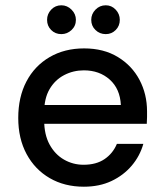

<svg xmlns="http://www.w3.org/2000/svg" viewBox="-20 -694 619 726"><path d="M297 12Q224 12 168 -20.5Q112 -53 80.5 -111.5Q49 -170 49 -248Q49 -327 80 -386Q111 -445 167.5 -478Q224 -511 298 -511Q372 -511 425.5 -478.5Q479 -446 507.5 -392Q536 -338 536 -273Q536 -263 536 -251.5Q536 -240 535 -226H122V-297H437Q434 -358 395 -393Q356 -428 297 -428Q257 -428 222.5 -410Q188 -392 167.5 -357Q147 -322 147 -269V-240Q147 -185 167.5 -147.5Q188 -110 222 -90.5Q256 -71 296 -71Q344 -71 375.5 -92.5Q407 -114 422 -150H522Q509 -104 478 -67.5Q447 -31 401.5 -9.5Q356 12 297 12ZM212 -565Q189 -565 173.5 -580.5Q158 -596 158 -619Q158 -641 173.5 -657.5Q189 -674 212 -674Q234 -674 250.5 -657.5Q267 -641 267 -619Q267 -596 250.5 -580.5Q234 -565 212 -565ZM380 -565Q357 -565 341 -580.5Q325 -596 325 -619Q325 -641 341 -657.5Q357 -674 380 -674Q402 -674 417.5 -657.5Q433 -641 433 -619Q433 -596 417.5 -580.5Q402 -565 380 -565Z"/></svg>

Font: DM Sans 20pt Medium
Style: Regular
Weight: 500
Version: Version 4.004;gftools[0.9.30]